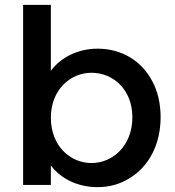

<svg xmlns="http://www.w3.org/2000/svg" viewBox="-20 -760 718 789"><path d="M189 0V-80C228 -28 296 9 381 9C429 9 473 -3 513 -28C592 -76 640 -167 640 -278C640 -333 629 -383 606 -426C561 -512 478 -560 381 -560C298 -560 228 -522 189 -469V-740H75V0ZM189 -276C189 -391 269 -461 356 -461C444 -461 524 -393 524 -278C524 -162 444 -90 356 -90C269 -90 189 -160 189 -276Z"/></svg>

Font: Poppins Medium
Style: Regular
Weight: 500
Designer: Ninad Kale (Devanagari), Jonny Pinhorn (Latin)
Foundry: Indian Type Foundry
Version: 4.004